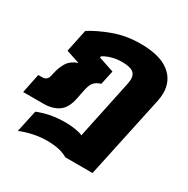

<svg xmlns="http://www.w3.org/2000/svg" viewBox="-199 -700 1029 1050"><g transform="rotate(30 315.5 -175.5)"><path d="M50 199 80 60Q120 44 162 36Q204 28 255 28Q285 28 316.5 33Q348 38 363 46L440 -319Q442 -329 443.5 -338Q445 -347 445 -355Q445 -385 425 -399Q405 -413 355 -413Q322 -413 292 -404.5Q262 -396 240 -382L238 -374L336 -341L317 -253Q286 -243 273 -226Q260 -209 253 -174L242 -119Q229 -52 191.5 -26Q154 0 97 0H-31L-6 -122H20Q50 -122 57 -153L63 -179Q72 -217 90.5 -245.5Q109 -274 151 -289L66 -317L96 -459Q149 -493 226.5 -521.5Q304 -550 395 -550Q515 -550 575.5 -503.5Q636 -457 636 -377Q636 -352 630 -325L519 194H347Q322 179 290 172Q258 165 213 165Q173 165 129 174.5Q85 184 50 199Z"/></g></svg>

Font: Kanit
Style: Bold Italic
Weight: 700
Italic angle: -12°
Designer: Katatrad Team
Foundry: CadsonDemak
Version: Version 2.000; ttfautohint (v1.8.3)